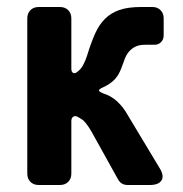

<svg xmlns="http://www.w3.org/2000/svg" viewBox="-20 -529 523 549"><path d="M58 -33V-476Q58 -491 67 -500Q76 -509 91 -509H151Q166 -509 175 -500Q184 -491 184 -476V-332Q184 -324 188.5 -321Q193 -318 199 -322Q211 -330 218 -343.5Q225 -357 229 -370Q240 -406 251.5 -432Q263 -458 280 -475Q297 -492 321.5 -500.5Q346 -509 384 -509H416Q430 -509 439 -500Q448 -491 448 -477V-428Q448 -416 440.5 -408.5Q433 -401 422 -401H395Q378 -401 367 -395.5Q356 -390 348.5 -381Q341 -372 336.5 -360Q332 -348 327 -334Q319 -313 306.5 -300.5Q294 -288 274 -279Q263 -274 263 -270.5Q263 -267 275 -262Q298 -255 315.5 -238.5Q333 -222 344 -202L436 -49Q450 -27 442 -13.5Q434 0 408 0H345Q326 0 317 -17L242 -152Q230 -173 218 -185Q211 -190 202 -195Q194 -199 189 -195Q184 -191 184 -183V-33Q184 -18 175 -9Q166 0 151 0H91Q76 0 67 -9Q58 -18 58 -33Z"/></svg>

Font: Higure Gothic Black
Style: Regular
Weight: 900
Designer: Yoshimichi Ohira
Foundry: Positype
Version: Version 1.000